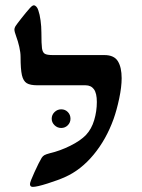

<svg xmlns="http://www.w3.org/2000/svg" viewBox="-20 -692 540 729"><path d="M306.6 -179.7Q327.6 -202.1 337.6 -235.8Q347.7 -269.5 347.7 -304.7Q347.7 -337.9 336.7 -353Q325.7 -368.2 304.7 -368.2H122.1Q94.7 -368.2 81.5 -376.2Q68.4 -384.3 63.2 -406.7Q58.1 -429.2 58.1 -476.1Q58.1 -492.7 53.2 -514.2Q48.3 -535.6 41.5 -553.7Q34.7 -571.8 34.7 -580.1Q34.7 -585.4 38.6 -592.3Q43.9 -600.6 62 -623.5Q80.1 -646.5 92.8 -660.6Q102.5 -671.9 108.9 -671.9Q112.8 -671.9 117.7 -667Q122.6 -662.1 125.5 -652.8Q130.9 -637.7 134 -614.5Q137.2 -591.3 137.2 -567.9Q137.2 -524.9 139.4 -509Q141.6 -493.2 149.9 -488Q158.2 -482.9 180.7 -482.9H376.5Q413.1 -482.9 427.5 -459.7Q441.9 -436.5 441.9 -395Q441.9 -361.8 432.6 -317.9Q423.3 -273.9 411.1 -239.7Q383.3 -162.6 335.4 -104.7Q287.6 -46.9 227.5 -20Q201.7 -8.3 160.9 4.6Q120.1 17.6 104.5 17.6Q93.8 17.6 93.8 6.8Q93.8 -1 111.1 -38.8Q128.4 -76.7 138.2 -92.8Q142.6 -99.6 148.7 -103Q154.8 -106.4 169.9 -110.4Q207.5 -119.1 246.6 -138.4Q285.6 -157.7 306.6 -179.7ZM212.4 -206.1Q197.8 -206.1 187 -216.6Q176.3 -227.1 176.3 -241.2Q176.3 -255.9 187 -266.4Q197.8 -276.9 212.4 -276.9Q227.5 -276.9 237.5 -266.6Q247.6 -256.3 247.6 -241.2Q247.6 -226.6 237.3 -216.3Q227.1 -206.1 212.4 -206.1Z"/></svg>

Font: David Libre Medium
Style: Regular
Weight: 500
Version: Version 1.000